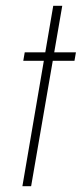

<svg xmlns="http://www.w3.org/2000/svg" viewBox="-20 -640 281 660"><path d="M65 -460 60 -431H236L241 -460ZM163 -620 57 0H87L194 -620Z"/></svg>

Font: Jost ExtraLight
Style: Italic
Weight: 250
Italic angle: -5°
Version: Version 3.710